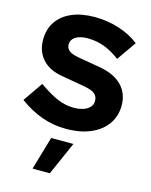

<svg xmlns="http://www.w3.org/2000/svg" viewBox="-145 -803 945 1200"><g transform="rotate(15 327.5 -203.0)"><path d="M322 11Q239 11 164 -16Q89 -43 19 -95L107 -222Q180 -171 231 -150Q282 -129 334 -129Q371 -129 397.5 -138.5Q424 -148 438.5 -164.5Q453 -181 453 -203Q453 -234 432.5 -250.5Q412 -267 361 -276L212 -302Q129 -316 84.5 -366Q40 -416 40 -490Q40 -558 73 -607.5Q106 -657 168.5 -684Q231 -711 318 -711Q399 -711 475 -686.5Q551 -662 605 -619L518 -494Q467 -533 416 -552Q365 -571 309 -571Q275 -571 251 -562.5Q227 -554 214.5 -539Q202 -524 202 -505Q202 -478 220.5 -463.5Q239 -449 281 -441L421 -417Q519 -401 570 -350Q621 -299 621 -219Q621 -151 584.5 -99Q548 -47 481 -18Q414 11 322 11ZM185 305 248 90H392L297 305Z"/></g></svg>

Font: Red Hat Text
Style: Bold
Weight: 700
Designer: Pentagram, MCKL
Foundry: MCKL
Version: Version 1.030